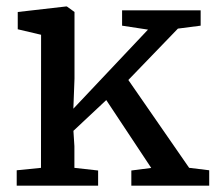

<svg xmlns="http://www.w3.org/2000/svg" viewBox="-20 -588 688 608"><path d="M109.8 -56.5 110.1 -477.9 36.2 -495.3V-550L189.6 -567.6H191.6L215.9 -550.1V-339L212.3 -243.8L448.6 -494.2L366.6 -506.7V-555.3H615.4V-506.7L543.4 -497.4L386.4 -334.7L578.9 -56.6L642.5 -48.8V0H395.9V-48.1L458.9 -56.2L316.5 -271.1L212.5 -173.7L215.6 -125.1V-56.5L290.7 -48.1V0H32.9V-48.8Z"/></svg>

Font: Merriweather Light
Style: Regular
Weight: 300
Designer: Eben Sorkin
Foundry: Eben Sorkin
Version: Version 2.100